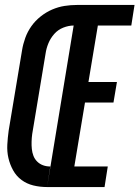

<svg xmlns="http://www.w3.org/2000/svg" viewBox="-20 -755 563 775"><path d="M170 0 291 -735H523L510 -652H375L337 -424H452L438 -341H323L280 -83H415L402 0ZM170 0Q141 0 114.5 -6.5Q88 -13 67 -28.5Q46 -44 33 -67.5Q20 -91 14 -117Q8 -143 9.5 -171Q11 -199 15 -228L69 -552Q73 -577 82 -602Q91 -627 106.5 -649Q122 -671 144 -688.5Q166 -706 190.5 -716.5Q215 -727 240 -731Q265 -735 291 -735L278 -652Q257 -652 235.5 -643.5Q214 -635 199 -618Q184 -601 175.5 -580.5Q167 -560 164 -539L110 -214Q108 -199 107.5 -183.5Q107 -168 108.5 -153.5Q110 -139 115 -126Q120 -113 130 -103Q140 -93 153.5 -88Q167 -83 183 -83Z"/></svg>

Font: Iosevka Term Curly
Style: Bold Italic
Weight: 700
Italic angle: -9°
Designer: Belleve Invis
Foundry: Belleve Invis
Version: Version 32.3.0